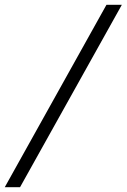

<svg xmlns="http://www.w3.org/2000/svg" viewBox="-20 -691 530 804"><path d="M64 92.8H0L425.8 -670.9H490.2Z"/></svg>

Font: Charis SIL Viet
Style: Regular
Weight: 400
Foundry: SIL International
Version: Version 5.000